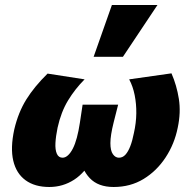

<svg xmlns="http://www.w3.org/2000/svg" viewBox="-20 -731 766 767"><path d="M177 16Q119 16 82 -11Q45 -38 33 -89Q21 -140 37 -214Q53 -282 85 -333.5Q117 -385 170 -437L318 -414Q280 -376 252 -330Q224 -284 210 -221Q203 -187 201.5 -160Q200 -133 207 -117Q214 -101 230 -101Q241 -101 251.5 -110.5Q262 -120 271 -137.5Q280 -155 287 -181Q294 -207 299 -240L310 -313H452L434 -242Q421 -190 421 -159.5Q421 -129 431 -115Q441 -101 455 -101Q470 -101 481 -113Q492 -125 500.5 -147Q509 -169 515 -200Q524 -240 524.5 -278Q525 -316 518 -351Q511 -386 496 -414L665 -438Q686 -390 694.5 -336Q703 -282 690 -221Q677 -156 641.5 -102Q606 -48 553.5 -16Q501 16 434 16Q372 16 338.5 -19.5Q305 -55 300 -108L354 -104Q321 -42 276 -13Q231 16 177 16ZM354 -504 427 -711H609L471 -504Z"/></svg>

Font: Ysabeau Office Black
Style: Italic
Weight: 900
Italic angle: -12°
Designer: Christian Thalmann (Catharsis Fonts)
Version: Version 2.001;gftools[0.9.30]; featfreeze: tnum,lnum,ss02